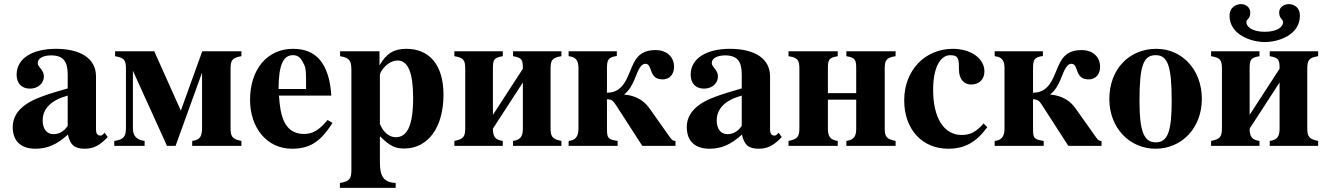

<svg xmlns="http://www.w3.org/2000/svg" viewBox="-20 -711 6459 936"><path d="M310 -97C288 -66 264 -57 240 -57C210 -57 188 -80 188 -124C188 -182 230 -223 310 -245ZM490 -64 480 -54C477 -51 474 -50 469 -50C455 -50 448 -61 448 -78V-339C448 -425 374 -473 252 -473C139 -473 61 -427 61 -347C61 -305 85 -279 126 -279C166 -279 194 -305 194 -339C194 -353 188 -365 175 -381C166 -391 164 -398 164 -404C164 -428 193 -441 229 -441C288 -441 310 -412 310 -348V-280C194 -247 147 -229 109 -204C64 -174 42 -136 42 -92C42 -18 88 14 152 14C210 14 256 -5 311 -55C322 -4 344 14 393 14C436 14 467 -2 505 -43Z M917 0H1157V-24C1112 -33 1104 -45 1104 -87V-376C1104 -418 1113 -430 1157 -437V-461H966L862 -173H861L732 -461H541V-437C585 -429 594 -419 594 -376V-87C594 -46 583 -30 537 -24V0H685V-24C648 -29 628 -47 628 -84V-366L794 0H836L965 -357V-87C965 -46 955 -29 917 -24Z M1338 -277C1338 -397 1362 -442 1408 -442C1437 -442 1449 -425 1463 -395C1472 -376 1472 -355 1472 -303V-277ZM1577 -126C1536 -77 1505 -58 1462 -58C1364 -58 1346 -150 1340 -245H1595C1591 -319 1573 -382 1536 -423C1507 -455 1466 -473 1408 -473C1283 -473 1199 -373 1199 -224C1199 -87 1282 14 1403 14C1488 14 1541 -17 1601 -112Z M1832 -346C1832 -352 1839 -366 1850 -379C1870 -403 1895 -416 1918 -416C1969 -416 1994 -357 1994 -234C1994 -96 1964 -42 1909 -42C1876 -42 1847 -69 1832 -107ZM1830 -461H1638V-437C1682 -430 1693 -416 1693 -372V118C1693 160 1685 173 1637 181V205H1909V181C1848 178 1832 146 1832 79V-47C1880 0 1905 13 1950 13C2070 13 2142 -94 2142 -249C2142 -396 2072 -473 1961 -473C1902 -473 1864 -452 1830 -392Z M2529 -84C2529 -47 2518 -29 2481 -24V0H2717V-24C2672 -33 2664 -45 2664 -87V-376C2664 -419 2673 -430 2717 -437V-461H2481V-437C2525 -430 2529 -419 2529 -376L2383 -151V-376C2383 -419 2387 -430 2431 -437V-461H2195V-437C2239 -430 2248 -419 2248 -376V-87C2248 -45 2240 -33 2195 -24V0H2431V-24C2394 -29 2383 -45 2383 -84L2529 -309Z M2987 -461H2752V-437C2786 -434 2800 -417 2800 -379V-84C2800 -45 2785 -27 2752 -24V0H2991V-24C2944 -31 2939 -37 2939 -84V-227C2962 -227 2970 -219 2984 -197L3111 0H3273V-24C3262 -24 3257 -27 3248 -39L3146 -183C3118 -223 3077 -245 3024 -250V-252C3048 -270 3063 -299 3073 -323C3084 -347 3098 -400 3126 -400C3164 -400 3139 -324 3210 -324C3249 -324 3266 -354 3266 -385C3266 -436 3228 -467 3176 -467C3118 -467 3091 -443 3072 -409C3040 -350 3029 -259 2939 -259V-376C2939 -419 2944 -432 2987 -438Z M3596 -97C3574 -66 3550 -57 3526 -57C3496 -57 3474 -80 3474 -124C3474 -182 3516 -223 3596 -245ZM3776 -64 3766 -54C3763 -51 3760 -50 3755 -50C3741 -50 3734 -61 3734 -78V-339C3734 -425 3660 -473 3538 -473C3425 -473 3347 -427 3347 -347C3347 -305 3371 -279 3412 -279C3452 -279 3480 -305 3480 -339C3480 -353 3474 -365 3461 -381C3452 -391 3450 -398 3450 -404C3450 -428 3479 -441 3515 -441C3574 -441 3596 -412 3596 -348V-280C3480 -247 3433 -229 3395 -204C3350 -174 3328 -136 3328 -92C3328 -18 3374 14 3438 14C3496 14 3542 -5 3597 -55C3608 -4 3630 14 3679 14C3722 14 3753 -2 3791 -43Z M4154 -84C4154 -47 4143 -29 4106 -24V0H4346V-24C4301 -33 4293 -45 4293 -87V-376C4293 -419 4302 -430 4346 -437V-461H4106V-437C4150 -430 4154 -419 4154 -376V-257H4016V-376C4016 -419 4020 -430 4064 -437V-461H3824V-437C3868 -430 3877 -419 3877 -376V-87C3877 -45 3869 -33 3824 -24V0H4064V-24C4027 -29 4016 -47 4016 -84V-225H4154Z M4775 -109C4738 -67 4709 -53 4668 -53C4581 -53 4529 -137 4529 -273C4529 -382 4564 -442 4613 -442C4655 -442 4655 -419 4655 -372C4655 -324 4680 -299 4714 -299C4754 -299 4779 -324 4779 -363C4779 -427 4712 -473 4625 -473C4492 -473 4388 -371 4388 -222C4388 -79 4477 14 4602 14C4682 14 4738 -16 4793 -91Z M5064 -461H4829V-437C4863 -434 4877 -417 4877 -379V-84C4877 -45 4862 -27 4829 -24V0H5068V-24C5021 -31 5016 -37 5016 -84V-227C5039 -227 5047 -219 5061 -197L5188 0H5350V-24C5339 -24 5334 -27 5325 -39L5223 -183C5195 -223 5154 -245 5101 -250V-252C5125 -270 5140 -299 5150 -323C5161 -347 5175 -400 5203 -400C5241 -400 5216 -324 5287 -324C5326 -324 5343 -354 5343 -385C5343 -436 5305 -467 5253 -467C5195 -467 5168 -443 5149 -409C5117 -350 5106 -259 5016 -259V-376C5016 -419 5021 -432 5064 -438Z M5614 -442C5673 -442 5692 -389 5692 -218C5692 -69 5672 -17 5614 -17C5556 -17 5535 -73 5535 -218C5535 -389 5553 -442 5614 -442ZM5617 -473C5485 -473 5388 -374 5388 -228C5388 -86 5488 14 5613 14C5742 14 5839 -88 5839 -229C5839 -371 5743 -473 5617 -473Z M6218 -84C6218 -47 6207 -29 6170 -24V0H6406V-24C6361 -33 6353 -45 6353 -87V-376C6353 -419 6362 -430 6406 -437V-461H6170V-437C6214 -430 6218 -419 6218 -376L6072 -151V-376C6072 -419 6076 -430 6120 -437V-461H5884V-437C5928 -430 5937 -419 5937 -376V-87C5937 -45 5929 -33 5884 -24V0H6120V-24C6083 -29 6072 -45 6072 -84L6218 -309ZM5974 -634C5974 -542 6079 -506 6146 -506C6215 -506 6317 -542 6317 -634C6317 -678 6285 -691 6263 -691C6240 -691 6216 -676 6216 -651C6216 -618 6235 -619 6235 -603C6235 -581 6208 -556 6146 -556C6084 -556 6056 -581 6056 -603C6056 -619 6075 -617 6075 -650C6075 -675 6053 -691 6031 -691C6009 -691 5974 -678 5974 -634Z"/></svg>

Font: XITS Math
Style: Bold
Weight: 700
Designer: MicroPress Inc., with final additions and corrections provided by Coen Hoffman, Elsevier (retired)
Version: Version 1.302